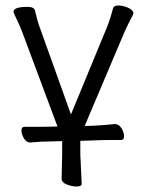

<svg xmlns="http://www.w3.org/2000/svg" viewBox="-20 -506 530 698"><path d="M272 6V56L277 162Q277 172 259 172Q241 172 222.5 164.5Q204 157 204 144L206 55V7L130 9Q115 10 90 12H89Q76 12 67 -3Q58 -18 58 -31.5Q58 -45 69 -45H130L189 -46L61 -389Q55 -406 42 -433Q29 -460 29 -463Q29 -481 80 -481Q104 -481 107 -468Q117 -425 125 -405L238 -90L368 -405Q380 -434 391 -476Q394 -486 411 -486Q428 -486 446.5 -477.5Q465 -469 465 -457Q465 -455 451.5 -429Q438 -403 431 -386L295 -65Q292 -58 288 -48L322 -49Q358 -51 398 -55H399Q412 -55 421.5 -40Q431 -25 431 -11Q431 3 420 3H381Q353 3 333 4Z"/></svg>

Font: ToneOZ-Pinyin-WenKai-Regular
Style: Regular
Weight: 400
Designer: Fontworks Inc.
Foundry: ToneOZ
Version: Version 0.240331